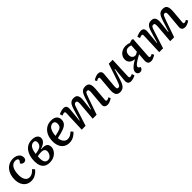

<svg xmlns="http://www.w3.org/2000/svg" viewBox="429 -2035 3561 3561"><g transform="rotate(-45 2209.0 -255.0)"><path d="M299 -523Q345 -523 381 -507.5Q417 -492 438 -463Q459 -434 459 -393Q459 -363 441.5 -344Q424 -325 393 -325Q372 -325 353.5 -337Q335 -349 327 -368L348 -394Q367 -416 363.5 -432Q360 -448 342 -456.5Q324 -465 299 -465Q266 -465 239.5 -449.5Q213 -434 194.5 -403.5Q176 -373 166.5 -329Q157 -285 157 -228Q157 -180 169.5 -141.5Q182 -103 208 -80.5Q234 -58 274 -58Q299 -58 322 -66.5Q345 -75 367.5 -92.5Q390 -110 412 -133L449 -93Q440 -81 423 -63Q406 -45 380.5 -27.5Q355 -10 322.5 2Q290 14 250 14Q186 14 140 -16.5Q94 -47 69.5 -101Q45 -155 45 -225Q45 -290 62 -344Q79 -398 112 -438Q145 -478 192.5 -500.5Q240 -523 299 -523Z M732 14Q665 14 623.5 -13.5Q582 -41 563 -90Q544 -139 544 -204Q544 -275 560.5 -333.5Q577 -392 609 -435Q641 -478 687 -501Q733 -524 791 -524Q842 -524 875 -511Q908 -498 924.5 -474.5Q941 -451 941 -421Q941 -387 921.5 -360Q902 -333 869 -313.5Q836 -294 793 -282V-275Q851 -280 887 -270.5Q923 -261 940 -236.5Q957 -212 957 -174Q957 -128 929.5 -85Q902 -42 851.5 -14Q801 14 732 14ZM742 -42Q775 -42 798 -61.5Q821 -81 834 -110Q847 -139 847 -167Q847 -195 834 -210.5Q821 -226 801 -232.5Q781 -239 757 -239Q730 -239 703 -235.5Q676 -232 655 -227Q654 -212 653.5 -196Q653 -180 653 -164Q654 -130 662 -102.5Q670 -75 689.5 -58.5Q709 -42 742 -42ZM658 -285 726 -299Q767 -308 791 -325Q815 -342 825.5 -365Q836 -388 836 -414Q836 -437 824.5 -453.5Q813 -470 782 -470Q752 -470 727 -451.5Q702 -433 684.5 -392.5Q667 -352 658 -285Z M1296 -523Q1373 -523 1411 -488.5Q1449 -454 1449 -396Q1449 -356 1433.5 -328Q1418 -300 1391.5 -281.5Q1365 -263 1331.5 -250.5Q1298 -238 1262 -228L1156 -202Q1159 -165 1173 -132.5Q1187 -100 1213 -79.5Q1239 -59 1277 -59Q1300 -59 1321 -65.5Q1342 -72 1364 -86.5Q1386 -101 1410 -123L1445 -82Q1433 -68 1415 -51.5Q1397 -35 1372 -20Q1347 -5 1316.5 4.5Q1286 14 1251 14Q1185 14 1138.5 -16.5Q1092 -47 1068 -101Q1044 -155 1044 -225Q1044 -313 1075 -380.5Q1106 -448 1163 -485.5Q1220 -523 1296 -523ZM1343 -393Q1343 -414 1337.5 -430Q1332 -446 1319 -456Q1306 -466 1285 -466Q1248 -466 1220 -442.5Q1192 -419 1175.5 -373.5Q1159 -328 1155 -262L1245 -285Q1278 -294 1300 -306.5Q1322 -319 1332.5 -340Q1343 -361 1343 -393Z M1897 -354Q1901 -402 1892.5 -421Q1884 -440 1860 -440Q1843 -440 1831 -430Q1819 -420 1809.5 -395Q1800 -370 1786 -327L1681 0H1580L1596 -415Q1597 -436 1591 -445Q1585 -454 1569 -454Q1561 -454 1548 -450Q1535 -446 1513 -437L1496 -489Q1509 -496 1530 -504Q1551 -512 1574.5 -517.5Q1598 -523 1619 -523Q1664 -523 1682 -496.5Q1700 -470 1695 -418L1669 -150L1676 -148L1740 -366Q1756 -420 1774.5 -455Q1793 -490 1820 -506.5Q1847 -523 1887 -523Q1929 -523 1952.5 -505Q1976 -487 1984.5 -451.5Q1993 -416 1986 -363L1962 -148L1970 -146L2040 -365Q2058 -420 2076.5 -455Q2095 -490 2122.5 -506.5Q2150 -523 2191 -523Q2236 -523 2260.5 -504Q2285 -485 2293 -448Q2301 -411 2297 -356L2275 -98Q2273 -73 2277.5 -63Q2282 -53 2299 -53Q2310 -53 2324.5 -58.5Q2339 -64 2353 -75L2374 -35Q2361 -24 2339.5 -12.5Q2318 -1 2294.5 6.5Q2271 14 2249 14Q2217 14 2198.5 2.5Q2180 -9 2172.5 -28.5Q2165 -48 2168 -75L2193 -356Q2197 -404 2189.5 -422Q2182 -440 2159 -440Q2144 -440 2134 -432Q2124 -424 2113 -399Q2102 -374 2084 -323L1971 0H1868Z M2398 -475Q2413 -487 2435.5 -498Q2458 -509 2482 -516Q2506 -523 2525 -523Q2567 -523 2587.5 -500.5Q2608 -478 2604 -435L2579 -156Q2575 -108 2581 -88.5Q2587 -69 2611 -69Q2628 -69 2639.5 -78Q2651 -87 2662.5 -111.5Q2674 -136 2689 -180L2800 -510H2902L2885 -95Q2884 -74 2889.5 -64.5Q2895 -55 2910 -55Q2922 -55 2937 -60.5Q2952 -66 2967 -72L2984 -21Q2973 -14 2957.5 -7.5Q2942 -1 2925 4Q2908 9 2892 11.5Q2876 14 2863 14Q2816 14 2798.5 -14.5Q2781 -43 2786 -92L2813 -361L2805 -362L2735 -139Q2720 -89 2699.5 -55Q2679 -21 2650 -3.5Q2621 14 2580 14Q2519 14 2493 -26.5Q2467 -67 2475 -157L2497 -415Q2499 -440 2493.5 -448.5Q2488 -457 2473 -457Q2461 -457 2446.5 -451Q2432 -445 2419 -435Z M3321 -237Q3271 -210 3236 -188.5Q3201 -167 3178 -149.5Q3155 -132 3144.5 -116.5Q3134 -101 3134 -89Q3134 -81 3138 -74.5Q3142 -68 3151 -63L3175 -50Q3171 -20 3151.5 -3Q3132 14 3101 14Q3073 14 3054 -5Q3035 -24 3035 -51Q3035 -81 3051.5 -107Q3068 -133 3103 -161Q3138 -189 3195 -223L3200 -228Q3160 -230 3129 -245.5Q3098 -261 3081 -288.5Q3064 -316 3064 -352Q3064 -401 3088 -439.5Q3112 -478 3156 -501Q3200 -524 3257 -524Q3282 -524 3303 -520Q3324 -516 3348 -505L3414 -524L3443 -514L3415 -94Q3414 -75 3419.5 -65.5Q3425 -56 3438 -56Q3448 -56 3460.5 -61Q3473 -66 3490 -76L3513 -33Q3496 -21 3475 -10Q3454 1 3432 7.5Q3410 14 3391 14Q3347 14 3326.5 -11.5Q3306 -37 3310 -89ZM3336 -455Q3315 -463 3302 -465.5Q3289 -468 3269 -468Q3226 -468 3200 -437.5Q3174 -407 3174 -358Q3174 -318 3196 -293.5Q3218 -269 3254 -269Q3269 -269 3286 -276.5Q3303 -284 3326 -300Z M3930 -354Q3934 -402 3925.5 -421Q3917 -440 3893 -440Q3876 -440 3864 -430Q3852 -420 3842.5 -395Q3833 -370 3819 -327L3714 0H3613L3629 -415Q3630 -436 3624 -445Q3618 -454 3602 -454Q3594 -454 3581 -450Q3568 -446 3546 -437L3529 -489Q3542 -496 3563 -504Q3584 -512 3607.5 -517.5Q3631 -523 3652 -523Q3697 -523 3715 -496.5Q3733 -470 3728 -418L3702 -150L3709 -148L3773 -366Q3789 -420 3807.5 -455Q3826 -490 3853 -506.5Q3880 -523 3920 -523Q3962 -523 3985.5 -505Q4009 -487 4017.5 -451.5Q4026 -416 4019 -363L3995 -148L4003 -146L4073 -365Q4091 -420 4109.5 -455Q4128 -490 4155.5 -506.5Q4183 -523 4224 -523Q4269 -523 4293.5 -504Q4318 -485 4326 -448Q4334 -411 4330 -356L4308 -98Q4306 -73 4310.5 -63Q4315 -53 4332 -53Q4343 -53 4357.5 -58.5Q4372 -64 4386 -75L4407 -35Q4394 -24 4372.5 -12.5Q4351 -1 4327.5 6.5Q4304 14 4282 14Q4250 14 4231.5 2.5Q4213 -9 4205.5 -28.5Q4198 -48 4201 -75L4226 -356Q4230 -404 4222.5 -422Q4215 -440 4192 -440Q4177 -440 4167 -432Q4157 -424 4146 -399Q4135 -374 4117 -323L4004 0H3901Z"/></g></svg>

Font: Literata 18pt Medium
Style: Italic
Weight: 500
Italic angle: -2°
Designer: Latin by Veronika Burian and Jose Scaglione. Greek by Irene Vlachou. Cyrillic by Vera Evstafieva
Foundry: TypeTogether
Version: Version 3.103;gftools[0.9.29]